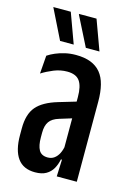

<svg xmlns="http://www.w3.org/2000/svg" viewBox="-107 -731 556 796"><g transform="rotate(15 171.0 -333.0)"><path d="M216 0 219.5 -86H215.5V-300.5V-340.5Q215.5 -387 199.8 -409Q184 -431 146 -431Q117 -431 89.2 -419.8Q61.5 -408.5 38.5 -394L44.5 -472Q58.5 -481.5 76.8 -489.2Q95 -497 116.8 -502Q138.5 -507 163 -507Q200 -507 226.5 -496.8Q253 -486.5 269.8 -466.2Q286.5 -446 294.2 -415.2Q302 -384.5 302 -344V0ZM124 7Q73.5 7 49 -27Q24.5 -61 24.5 -125.5V-155Q24.5 -216 52 -248.2Q79.5 -280.5 142 -299L226 -324L235 -255L163.5 -233Q135 -224.5 122.8 -207.2Q110.5 -190 110.5 -159.5V-139Q110.5 -104 121.2 -85Q132 -66 159 -66Q175.5 -66 187.2 -74.8Q199 -83.5 206.5 -98.5Q214 -113.5 217 -133L227.5 -72.5H214.5Q210 -50 199.8 -32Q189.5 -14 171.2 -3.5Q153 7 124 7ZM95.5 -674.5 142.5 -546H84L20.5 -674.5ZM206 -674.5 253 -546H194.5L131 -672V-674.5Z"/></g></svg>

Font: Anek Latin Condensed Medium
Style: Regular
Weight: 500
Width: 3
Designer: Yesha Goshar
Foundry: Ek Type
Version: Version 1.003